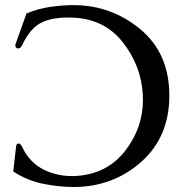

<svg xmlns="http://www.w3.org/2000/svg" viewBox="-20 -726 726 764"><path d="M272.5 -705.6Q422.4 -705.6 538.1 -609.9Q653.8 -514.2 653.8 -345.2Q653.8 -180.7 541.3 -81.3Q428.7 18.1 272.5 18.1Q216.3 18.1 153.1 5.6Q89.8 -6.8 32.7 -43.5L44.4 -146Q46.4 -154.8 54.2 -154.8H55.7Q61.5 -154.3 68.4 -141.1Q96.7 -80.1 153.3 -51.3Q206.1 -25.4 265.6 -25.4H275.9Q407.7 -31.2 481.9 -130.9Q548.8 -220.2 548.8 -328.6Q548.8 -340.8 547.9 -353Q541 -465.3 468.8 -557.6Q396.5 -649.9 272.5 -655.8Q260.7 -656.2 250 -656.2Q187.5 -656.2 147 -637.2Q100.1 -614.7 68.4 -546.9Q62 -533.2 52.7 -533.2Q50.8 -533.2 48.8 -533.7Q41 -536.6 41 -544.9Q41 -548.8 43 -553.7L85.4 -672.4Q132.3 -691.9 180.7 -698.7Q229 -705.6 272.5 -705.6Z"/></svg>

Font: Caudex
Style: Regular
Weight: 400
Version: Version 1.04